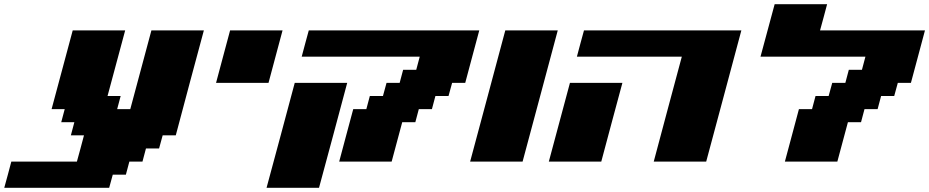

<svg xmlns="http://www.w3.org/2000/svg" viewBox="-54 -770 4428 915"><path d="M-33.7 125H466.3L483.4 62.5H545.9L562.5 0H625L641.6 -62.5H704.1L721.2 -125H783.7Q805.7 -208.5 850.3 -375.2Q895 -542 917.5 -625H667.5Q650.4 -562.5 617.2 -437.5Q584 -312.5 566.9 -250H504.4L521 -312.5H458.5L542.5 -625H292.5Q275.9 -562.5 242.2 -437.5Q208.5 -312.5 191.9 -250H254.4L237.8 -187.5H300.3L283.7 -125H346.2Q340.8 -104 329.6 -62.5Q318.4 -21 312.5 0H0Q-5.4 21 -16.6 62.5Q-27.8 104 -33.7 125Z M975.6 -375H1225.6Q1236.8 -416.5 1259 -500Q1281.2 -583.5 1292.5 -625H1042.5Q1031.2 -583.5 1009 -500Q986.8 -416.5 975.6 -375Z M1216.3 125H1466.3Q1488.8 42 1533.7 -124.8Q1578.6 -291.5 1600.6 -375H1350.6Q1328.6 -292 1283.7 -125Q1238.8 42 1216.3 125ZM1562.5 0H1812.5L1862.8 -187.5H1925.3L1941.9 -250H2004.4L2021 -312.5H2083.5L2100.6 -375H2163.1Q2174.3 -416.5 2196.5 -500Q2218.8 -583.5 2230 -625H1417.5Q1411.6 -604 1400.4 -562.3Q1389.2 -520.5 1383.8 -500H1946.3L1929.7 -437.5H1867.2L1850.6 -375H1788.1L1771 -312.5H1708.5L1691.9 -250H1629.4Q1618.2 -208.5 1595.9 -125.2Q1573.7 -42 1562.5 0Z M2186.5 0H2436.5Q2464.4 -104 2520.3 -312.3Q2576.2 -520.5 2604 -625H2354Q2326.2 -520.5 2270.3 -312.3Q2214.4 -104 2186.5 0Z M3061.5 0H3311.5Q3339.4 -104 3395.3 -312.3Q3451.2 -520.5 3479 -625H2729Q2723.1 -604 2711.9 -562.3Q2700.7 -520.5 2695.3 -500H3195.3Q3172.9 -417 3128.2 -250Q3083.5 -83 3061.5 0ZM2561.5 0H2811.5Q2828.1 -62.5 2861.6 -187.5Q2895 -312.5 2912.1 -375H2662.1Q2645.5 -312.5 2611.8 -187.5Q2578.1 -62.5 2561.5 0Z M3686.5 0H3936.5L3986.8 -187.5H4049.3L4065.9 -250H4128.4L4145 -312.5H4207.5L4224.6 -375H4287.1Q4298.3 -416.5 4320.6 -500Q4342.8 -583.5 4354 -625H3854Q3859.9 -646 3871.1 -687.7Q3882.3 -729.5 3887.7 -750H3637.7Q3626.5 -708.5 3604 -625Q3581.5 -541.5 3570.3 -500H4070.3L4053.7 -437.5H3991.2L3974.6 -375H3912.1L3895 -312.5H3832.5L3815.9 -250H3753.4Q3742.2 -208 3720 -125Q3697.8 -42 3686.5 0Z"/></svg>

Font: Faithful 32x
Style: BoldOblique
Weight: 400
Foundry: Faithful Resource Pack
Version: Version 1.0; January 27, 2023